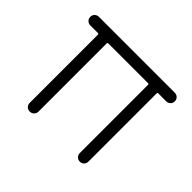

<svg xmlns="http://www.w3.org/2000/svg" viewBox="-121 -684 853 853"><g transform="rotate(45 306.0 -257.5)"><path d="M146 0Q134 0 126.5 -8Q119 -16 119 -27V-456Q119 -461 114 -461H66Q55 -461 47 -468.5Q39 -476 39 -488Q39 -500 47 -507.5Q55 -515 66 -515H542Q554 -515 562 -507.5Q570 -500 570 -488Q570 -476 562 -468.5Q554 -461 542 -461H493Q488 -461 488 -456V-27Q488 -16 480.5 -8Q473 0 461 0Q449 0 441.5 -8Q434 -16 434 -27V-456Q434 -461 429 -461H179Q174 -461 174 -456V-27Q174 -16 166 -8Q158 0 146 0Z"/></g></svg>

Font: zvoove
Style: Regular
Weight: 400
Designer: Vernon Adams (Nunito) & Andrew Paglinawan (Quicksand)
Foundry: zvoove
Version: Version 3.006